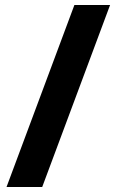

<svg xmlns="http://www.w3.org/2000/svg" viewBox="-20 -739 461 764"><path d="M418 -719H276L6 5H148Z"/></svg>

Font: Noto Sans Gujarati UI SemiCondensed ExtraBold
Style: Regular
Weight: 800
Width: 4
Designer: Jelle Bosma - Monotype Design Team, Universal Thirst
Foundry: Monotype Imaging Inc.
Version: Version 2.106